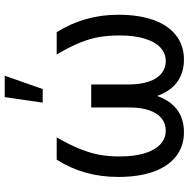

<svg xmlns="http://www.w3.org/2000/svg" viewBox="-13 -778 801 815"><g transform="rotate(-90 387.5 -370.5)"><path d="M130.9 -262.7Q130.9 -202.1 144 -158.2Q157.2 -114.3 182.1 -90.8Q207 -67.4 240.2 -67.4Q270.5 -67.4 293 -85.4Q315.4 -103.5 327.1 -138.7Q338.9 -173.8 338.9 -224.6V-383.8H405.3V-225.6Q405.3 -150.4 385.3 -97.7Q365.2 -44.9 327.1 -17.6Q289.1 9.8 233.4 9.8Q174.8 9.8 131.8 -23.4Q88.9 -56.6 66.4 -119.1Q43.9 -181.6 43.9 -269.5Q43.9 -341.8 62 -406.7Q80.1 -471.7 117.2 -530.3H211.9Q179.7 -474.6 162.1 -430.2Q144.5 -385.7 137.7 -347.2Q130.9 -308.6 130.9 -262.7ZM732.4 -269.5Q732.4 -181.6 710 -119.1Q687.5 -56.6 644.5 -23.4Q601.6 9.8 542 9.8Q487.3 9.8 448.7 -17.6Q410.2 -44.9 390.1 -97.7Q370.1 -150.4 370.1 -225.6V-383.8H436.5V-224.6Q436.5 -174.8 448.7 -139.2Q460.9 -103.5 483.4 -85.4Q505.9 -67.4 535.2 -67.4Q569.3 -67.4 593.8 -90.8Q618.2 -114.3 631.3 -158.2Q644.5 -202.1 644.5 -262.7Q644.5 -308.6 638.2 -347.7Q631.8 -386.7 614.3 -430.7Q596.7 -474.6 563.5 -530.3H658.2Q695.3 -471.7 713.9 -406.2Q732.4 -340.8 732.4 -269.5ZM382.8 -751H473.6L417 -589.8H359.4Z"/></g></svg>

Font: Pretendard GOV Variable
Style: Regular
Weight: 400
Designer: Base glyphs from Inter by Rasmus Andersson; Hangul glyphs from Noto Sans CJK(Source Han Sans) by Jang Soo-young and Kang
Foundry: Kil Hyung-jin
Version: Version 1.307;Glyphs 3.2 (3192)